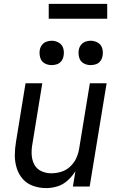

<svg xmlns="http://www.w3.org/2000/svg" viewBox="-20 -957 616 985"><path d="M217 8Q246 8 275 -1Q304 -10 327.5 -31.5Q351 -53 367 -79L354 0H440L527 -530H441L386 -194Q382 -169 371 -145Q360 -121 339.5 -102Q319 -83 293.5 -75.5Q268 -68 243 -68Q216 -68 192 -79Q168 -90 156 -113Q144 -136 142.5 -163Q141 -190 146 -217L197 -530H111L62 -229Q56 -194 56 -160Q56 -126 66 -94Q76 -62 97.5 -38Q119 -14 151 -3Q183 8 217 8ZM445 -623Q459 -623 472.5 -627.5Q486 -632 495 -644Q504 -656 506 -670Q510 -690 504.5 -709Q499 -728 482 -738Q465 -748 445 -748Q431 -748 417.5 -743Q404 -738 395 -726Q386 -714 384 -700Q381 -680 386.5 -661Q392 -642 408.5 -632.5Q425 -623 445 -623ZM245 -623Q259 -623 272.5 -627.5Q286 -632 295 -644Q304 -656 306 -670Q310 -690 304.5 -709Q299 -728 282 -738Q265 -748 245 -748Q231 -748 217.5 -743Q204 -738 195 -726Q186 -714 184 -700Q181 -680 186.5 -661Q192 -642 208.5 -632.5Q225 -623 245 -623ZM230 -861H530V-937H230Z"/></svg>

Font: Iosevka Sparkle Oblique
Style: Regular
Weight: 400
Italic angle: -9°
Designer: Belleve Invis
Foundry: Belleve Invis
Version: Version 4.5.0; ttfautohint (v1.8.3)